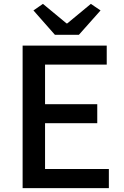

<svg xmlns="http://www.w3.org/2000/svg" viewBox="-20 -973 640 993"><path d="M97 0H543V-99H213V-336H483V-434H213V-639H532V-737H97ZM264 -793H388L500 -919L450 -953L328 -852H324L202 -953L153 -919Z"/></svg>

Font: Noto Sans JP Medium
Style: Regular
Weight: 500
Designer: Ryoko NISHIZUKA 西塚涼子 (kana, bopomofo & ideographs); Paul D. Hunt (Latin, Greek & Cyrillic); Sandoll Communications 산돌커뮤니
Foundry: Adobe
Version: Version 2.004;hotconv 1.0.118;makeotfexe 2.5.65603